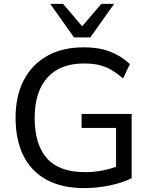

<svg xmlns="http://www.w3.org/2000/svg" viewBox="-20 -957 773 986"><path d="M413 9Q297 9 218 -34.5Q139 -78 99.5 -159Q60 -240 60 -352Q60 -464 102 -545Q144 -626 222.5 -670Q301 -714 411 -714Q488 -714 545 -692Q602 -670 647 -628L612 -554Q580 -582 550 -599Q520 -616 487.5 -623.5Q455 -631 411 -631Q288 -631 223 -558Q158 -485 158 -351Q158 -215 221 -144Q284 -73 417 -73Q464 -73 509 -82Q554 -91 595 -108L576 -61V-300H399V-372H656V-42Q611 -19 545 -5Q479 9 413 9ZM360 -765 238 -937H304L402 -822L500 -937H566L444 -765Z"/></svg>

Font: Mulish Medium
Style: Regular
Weight: 500
Designer: Vernon Adams
Foundry: Vernon Adams
Version: Version 3.603; ttfautohint (v1.8.3)